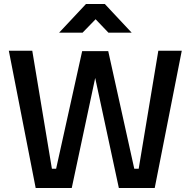

<svg xmlns="http://www.w3.org/2000/svg" viewBox="-20 -938 951 958"><path d="M24 -685H141L239 -96H260L390 -683H520L650 -96H672L770 -685H887L752 0H573L455 -549L338 0H158ZM275 -775 409 -918H503L637 -775H521L457 -842L392 -775Z"/></svg>

Font: TitilliumWebSemiBold
Style: Bold
Weight: 600
Version: Version 1.001;PS 57.000;hotconv 1.0.70;makeotf.lib2.5.55311